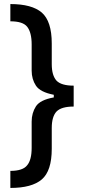

<svg xmlns="http://www.w3.org/2000/svg" viewBox="-20 -845 418 946"><path d="M186 -783Q235 -740 235 -631V-529Q235 -473 259 -447Q283 -423 343 -423V-320Q283 -320 259 -296Q235 -271 235 -214V-112Q235 -3 186 39Q137 81 31 81V-3Q93 -3 114 -31Q136 -57 136 -117V-246Q136 -288 157 -321Q178 -353 245 -365V-378Q178 -391 157 -423Q136 -455 136 -497V-626Q136 -685 114 -713Q93 -740 31 -740V-825Q137 -825 186 -783Z"/></svg>

Font: Sinter Medium
Style: Regular
Weight: 500
Foundry: Adobe & rsms
Version: Version 1.000